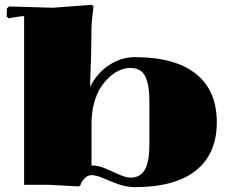

<svg xmlns="http://www.w3.org/2000/svg" viewBox="-20 -767 960 797"><path d="M80.1 0V-700.2Q67.4 -700.2 32.2 -693.8L16.1 -690.9L7.8 -698.2L8.8 -731.9L17.1 -740.2L200.2 -734.9L360.8 -747.1L368.2 -740.2Q359.9 -673.8 359.9 -660.2L357.9 -521Q356.9 -514.2 354 -407.2Q384.8 -466.3 434.8 -498Q484.9 -529.8 540 -529.8Q706.1 -529.8 793 -460.7Q879.9 -391.6 879.9 -259.8Q879.9 -127.9 793 -59.1Q706.1 9.8 540 9.8Q504.9 9.8 470.5 -2.7Q436 -15.1 408 -27.6Q379.9 -40 359.9 -40Q342.8 -40 328.9 -24.2Q314.9 -8.3 314.9 0L308.1 6.8Q185.1 0 180.2 0ZM359.9 -80.1Q387.7 -80.1 418 -67.4Q448.2 -54.7 475.3 -42.2Q502.4 -29.8 522.9 -29.8Q562 -29.8 581.1 -62Q600.1 -94.2 600.1 -169.9V-345.2Q600.1 -398.9 590.6 -430.2Q581.1 -461.4 564.2 -473.1Q547.4 -484.9 520 -484.9Q500 -484.9 478.5 -476.1Q457 -467.3 435.8 -448.5Q414.6 -429.7 397.9 -403.8Q381.3 -377.9 370.8 -340.3Q360.4 -302.7 359.9 -259.8Z"/></svg>

Font: Yokawerad
Style: Regular
Weight: 500
Designer: gluk
Foundry: gluk
Version: Version 0.79